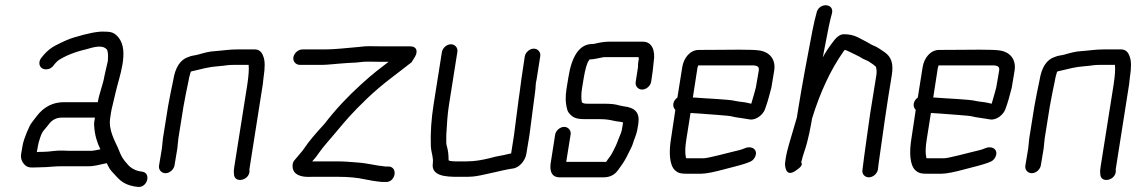

<svg xmlns="http://www.w3.org/2000/svg" viewBox="-20 -676 4414 746"><path d="M360 -279H228C186 -279 150 -261 122 -224C115 -215 109 -207 103 -199C94 -188 72 -136 68 -112L62 -77C60 -64 63 -51 72 -40C88 -20 104 -26 136 -26C172 -26 188 -31 235 -30H324C350 -30 372 -38 395 -42C402 -26 409 -15 417 -7C440 17 453 39 500 48L514 50C552 56 569 -3 533 -9L520 -11C505 -14 487 -24 478 -35L465 -50C460 -56 454 -65 448 -78L438 -102C426 -129 401 -172 408 -216C409 -222 410 -229 411 -237C412 -248 425 -296 429 -316C442 -375 484 -478 440 -531C425 -548 415 -553 387 -553C363 -555 322 -547 266 -530C249 -525 226 -515 195 -499C180 -491 164 -479 151 -464L142 -453C136 -446 133 -439 133 -431C133 -405 166 -398 185 -418L194 -429C199 -434 203 -439 206 -441C231 -458 270 -474 313 -484C352 -496 380 -501 395 -484C399 -479 401 -464 399 -439L386 -382C381 -349 365 -312 360 -279ZM349 -219 347 -208C346 -203 345 -195 346 -186C348 -152 357 -122 370 -96C359 -94 345 -90 333 -90H249C241 -90 233 -91 223 -91C195 -92 174 -86 146 -86C137 -86 129 -86 123 -85L128 -112C129 -117 131 -127 136 -141C145 -169 153 -171 168 -191C181 -210 199 -219 219 -219Z M623 -3C639 -3 655 -17 658 -33L669 -99L673 -138L693 -263C699 -297 706 -331 713 -364C714 -368 714 -373 716 -379L721 -397C723 -399 729 -400 738 -402C765 -408 789 -416 831 -419C860 -421 860 -424 891 -424H946C948 -407 946 -382 941 -348L890 -26C888 -15 888 -7 889 -1C889 41 956 24 949 -18L1001 -348L1004 -375C1010 -413 1010 -440 1003 -457C997 -475 986 -484 970 -484H903C868 -484 853 -480 811 -477C794 -476 774 -471 750 -464C736 -460 727 -461 713 -455C681 -445 661 -415 653 -364C646 -331 639 -297 633 -263L613 -138L609 -99L598 -33C595 -17 607 -3 623 -3Z M1120 -454C1117 -438 1129 -424 1145 -424H1234C1243 -424 1254 -425 1266 -426L1301 -429C1324 -431 1342 -432 1364 -433L1393 -436C1408 -437 1434 -436 1448 -436H1490C1449 -404 1436 -396 1384 -349C1331 -301 1283 -250 1241 -195C1204 -155 1178 -124 1163 -101L1155 -90C1152 -86 1142 -74 1123 -52C1118 -46 1116 -37 1117 -26C1120 1 1145 14 1192 11H1294C1333 11 1368 14 1399 21C1418 25 1441 29 1465 31H1478C1516 34 1528 -26 1491 -29H1478C1435 -33 1411 -42 1364 -45C1334 -47 1324 -49 1284 -49H1193C1201 -58 1210 -68 1217 -79C1238 -109 1262 -134 1285 -162C1325 -210 1345 -234 1406 -293C1469 -353 1516 -384 1579 -434L1589 -450C1605 -473 1602 -496 1573 -496H1458C1442 -496 1415 -497 1398 -496L1368 -493C1328 -490 1284 -484 1244 -484H1155C1139 -484 1123 -470 1120 -454Z M1783 11C1794 11 1805 11 1816 10C1848 8 1929 -15 1971 -21C1997 -23 2021 -52 2025 -78L2037 -150L2055 -288L2059 -318C2062 -338 2060 -349 2065 -368L2079 -457C2082 -473 2070 -487 2054 -487C2038 -487 2022 -473 2019 -457L2006 -370L1999 -317L1995 -289C1989 -243 1983 -196 1977 -150L1966 -80C1946 -75 1925 -71 1904 -67L1881 -61C1855 -55 1828 -49 1793 -49H1748C1742 -49 1726 -50 1723 -53C1723 -74 1721 -91 1717 -105C1716 -109 1714 -115 1714 -122V-143C1714 -149 1714 -157 1715 -167C1717 -196 1718 -229 1725 -272L1757 -474C1760 -490 1748 -504 1732 -504C1716 -504 1700 -490 1697 -474L1665 -272C1656 -215 1652 -160 1654 -108C1655 -91 1658 -83 1660 -71L1662 -57C1663 -48 1661 -41 1661 -31C1664 15 1732 11 1783 11Z M2478 -514H2345C2329 -514 2311 -511 2290 -506C2286 -505 2282 -505 2277 -505C2231 -502 2201 -458 2188 -373L2181 -330C2177 -303 2176 -279 2184 -250C2186 -242 2191 -235 2200 -227C2215 -214 2233 -213 2259 -213H2314C2335 -213 2351 -210 2368 -206C2375 -204 2396 -203 2401 -200L2396 -171C2395 -166 2393 -158 2389 -150C2377 -122 2381 -125 2362 -88C2354 -71 2344 -61 2335 -47H2180L2197 -153C2200 -169 2188 -183 2172 -183C2156 -183 2140 -169 2137 -153L2119 -38C2116 -7 2126 13 2154 13H2325C2350 13 2369 3 2382 -16C2394 -32 2405 -47 2416 -69L2423 -83C2427 -92 2436 -107 2439 -118C2443 -133 2453 -153 2456 -171L2460 -194C2467 -239 2447 -258 2403 -263C2397 -264 2392 -265 2388 -266C2367 -272 2353 -273 2323 -273H2268C2249 -273 2248 -274 2241 -278C2238 -291 2238 -309 2241 -330L2248 -373C2254 -409 2261 -432 2268 -441C2270 -443 2270 -444 2270 -445C2288 -445 2302 -450 2326 -454H2461C2461 -452 2462 -450 2462 -447L2460 -435C2459 -430 2459 -424 2459 -416L2450 -358C2447 -342 2459 -328 2475 -328C2491 -328 2507 -342 2510 -358L2516 -400L2520 -437C2527 -480 2513 -514 2478 -514Z M2928 -401 2917 -337C2916 -332 2910 -310 2899 -273C2894 -274 2890 -275 2886 -276C2871 -280 2854 -280 2836 -284C2813 -290 2726 -293 2677 -297H2672L2690 -413C2691 -417 2692 -420 2693 -422H2900C2922 -422 2931 -418 2928 -401ZM2631 -416 2612 -297C2595 -285 2590 -263 2604 -249L2587 -136C2579 -87 2580 -35 2603 -14C2617 -2 2627 -1 2649 -1H2704C2724 -1 2757 -8 2801 -20C2829 -28 2865 -35 2893 -47C2901 -50 2907 -55 2912 -63C2929 -93 2902 -112 2874 -100C2863 -95 2847 -91 2825 -86C2812 -83 2730 -61 2714 -61H2647C2646 -62 2645 -63 2645 -64C2641 -82 2642 -106 2647 -136L2663 -237L2695 -235C2731 -232 2811 -227 2822 -224C2830 -222 2839 -220 2848 -219L2868 -216C2873 -215 2881 -214 2893 -212C2918 -208 2945 -231 2952 -251C2963 -280 2969 -305 2977 -335L2988 -401C2995 -445 2971 -474 2930 -480C2917 -482 2891 -483 2852 -483C2815 -483 2762 -482 2695 -482C2662 -482 2637 -452 2631 -416Z M3356 13C3372 13 3388 -1 3391 -17L3394 -42C3410 -157 3426 -271 3445 -384C3452 -428 3444 -455 3416 -474L3395 -488C3388 -493 3381 -496 3376 -498C3365 -502 3356 -509 3346 -514C3320 -526 3302 -543 3259 -543C3247 -543 3235 -536 3224 -523C3201 -494 3186 -471 3177 -453L3182 -480C3196 -555 3206 -603 3212 -622C3224 -663 3166 -667 3154 -631C3148 -610 3142 -585 3136 -554C3117 -455 3097 -350 3081 -250L3076 -219C3050 -133 3036 -83 3034 -68C3030 -41 3028 -36 3033 -20C3039 0 3054 1 3076 -16C3094 -28 3099 -38 3093 -45C3101 -79 3109 -95 3116 -123C3122 -147 3127 -168 3132 -197L3135 -215C3167 -319 3208 -406 3256 -474C3259 -478 3260 -480 3262 -482C3269 -482 3299 -465 3311 -460C3321 -456 3330 -448 3341 -444C3355 -439 3359 -434 3372 -426L3383 -417C3386 -408 3387 -397 3385 -384L3361 -235C3351 -162 3340 -90 3331 -16C3328 0 3340 13 3356 13Z M3862 -401 3851 -337C3850 -332 3844 -310 3833 -273C3828 -274 3824 -275 3820 -276C3805 -280 3788 -280 3770 -284C3747 -290 3660 -293 3611 -297H3606L3624 -413C3625 -417 3626 -420 3627 -422H3834C3856 -422 3865 -418 3862 -401ZM3565 -416 3546 -297C3529 -285 3524 -263 3538 -249L3521 -136C3513 -87 3514 -35 3537 -14C3551 -2 3561 -1 3583 -1H3638C3658 -1 3691 -8 3735 -20C3763 -28 3799 -35 3827 -47C3835 -50 3841 -55 3846 -63C3863 -93 3836 -112 3808 -100C3797 -95 3781 -91 3759 -86C3746 -83 3664 -61 3648 -61H3581C3580 -62 3579 -63 3579 -64C3575 -82 3576 -106 3581 -136L3597 -237L3629 -235C3665 -232 3745 -227 3756 -224C3764 -222 3773 -220 3782 -219L3802 -216C3807 -215 3815 -214 3827 -212C3852 -208 3879 -231 3886 -251C3897 -280 3903 -305 3911 -335L3922 -401C3929 -445 3905 -474 3864 -480C3851 -482 3825 -483 3786 -483C3749 -483 3696 -482 3629 -482C3596 -482 3571 -452 3565 -416Z M3989 -3C4005 -3 4021 -17 4024 -33L4035 -99L4039 -138L4059 -263C4065 -297 4072 -331 4079 -364C4080 -368 4080 -373 4082 -379L4087 -397C4089 -399 4095 -400 4104 -402C4131 -408 4155 -416 4197 -419C4226 -421 4226 -424 4257 -424H4312C4314 -407 4312 -382 4307 -348L4256 -26C4254 -15 4254 -7 4255 -1C4255 41 4322 24 4315 -18L4367 -348L4370 -375C4376 -413 4376 -440 4369 -457C4363 -475 4352 -484 4336 -484H4269C4234 -484 4219 -480 4177 -477C4160 -476 4140 -471 4116 -464C4102 -460 4093 -461 4079 -455C4047 -445 4027 -415 4019 -364C4012 -331 4005 -297 3999 -263L3979 -138L3975 -99L3964 -33C3961 -17 3973 -3 3989 -3Z"/></svg>

Font: Squarish
Style: It
Weight: 400
Foundry: Cannot Into Space Fonts
Version: Version 0.272